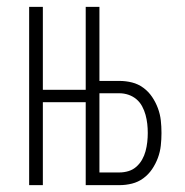

<svg xmlns="http://www.w3.org/2000/svg" viewBox="-20 -540 540 560"><path d="M65 0V-520H105V-278H230V-520H270V-304H328Q347 -304 365 -299.5Q383 -295 398 -284Q413 -273 423.5 -257.5Q434 -242 440.5 -224.5Q447 -207 449 -189Q451 -171 451 -152Q451 -134 449 -115.5Q447 -97 440.5 -79.5Q434 -62 423.5 -46.5Q413 -31 398 -20Q383 -9 365 -4.5Q347 0 328 0H230V-242H105V0ZM270 -37H328Q342 -37 355 -41Q368 -45 378 -54Q388 -63 394.5 -74.5Q401 -86 404.5 -99Q408 -112 409.5 -125.5Q411 -139 411 -152Q411 -166 409.5 -179Q408 -192 404.5 -205Q401 -218 394.5 -230Q388 -242 378 -250.5Q368 -259 355 -263.5Q342 -268 328 -268H270Z"/></svg>

Font: Iosevka Curly Extralight
Style: Regular
Weight: 200
Monospace: yes
Designer: Belleve Invis
Foundry: Belleve Invis
Version: Version 22.1.2; ttfautohint (v1.8.4)